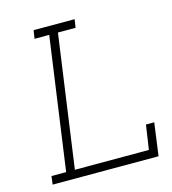

<svg xmlns="http://www.w3.org/2000/svg" viewBox="-105 -786 779 872"><g transform="rotate(-15 284.0 -350.0)"><path d="M40 -39H109L196 -661H127L133 -700H326L320 -661H237L150 -39H498L515 -154H554L533 0H35Z"/></g></svg>

Font: Josefin Slab
Style: Italic
Weight: 400
Italic angle: -12°
Designer: Santiago Orozco
Foundry: Typemade
Version: Version 2.000